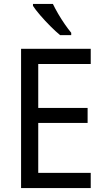

<svg xmlns="http://www.w3.org/2000/svg" viewBox="-20 -964 540 984"><path d="M445 0H88V-714H445V-636H176V-411H429V-334H176V-78H445ZM251 -944Q262 -921 278 -893.5Q294 -866 312 -840Q330 -814 345 -796V-784H288Q266 -802 238 -830Q210 -858 185.5 -886.5Q161 -915 149 -934V-944Z"/></svg>

Font: Noto Sans Myanmar SemiCondensed
Style: Regular
Weight: 400
Width: 4
Designer: Monotype Design Team
Foundry: Monotype Imaging Inc.
Version: Version 2.107; ttfautohint (v1.8.4.7-5d5b)